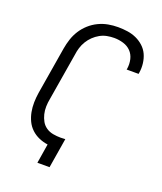

<svg xmlns="http://www.w3.org/2000/svg" viewBox="-138 -832 775 920"><g transform="rotate(20 250.0 -371.5)"><path d="M163 0 179 -99Q156 -102 134 -111.5Q112 -121 95 -137Q78 -153 68 -174Q58 -195 53.5 -218.5Q49 -242 49.5 -267Q50 -292 54 -317L94 -558Q98 -582 106 -606.5Q114 -631 128 -653Q142 -675 162 -693Q182 -711 206 -722.5Q230 -734 255 -738.5Q280 -743 305 -743Q329 -743 353 -739.5Q377 -736 398 -726.5Q419 -717 436 -701.5Q453 -686 462.5 -665.5Q472 -645 475 -620.5Q478 -596 474 -572L473 -566H412L413 -570Q417 -595 411.5 -618.5Q406 -642 390.5 -658Q375 -674 352 -681Q329 -688 305 -688Q287 -688 268.5 -684.5Q250 -681 233 -671.5Q216 -662 202 -648.5Q188 -635 178 -618.5Q168 -602 162.5 -584Q157 -566 155 -549L115 -308Q111 -288 110.5 -268Q110 -248 114.5 -229.5Q119 -211 128 -195Q137 -179 152.5 -168.5Q168 -158 187.5 -154.5Q207 -151 226 -151Q232 -151 238 -151.5Q244 -152 250 -152L225 0Z"/></g></svg>

Font: Iosevka Curly Light
Style: Italic
Weight: 300
Italic angle: -9°
Monospace: yes
Designer: Belleve Invis
Foundry: Belleve Invis
Version: Version 22.1.2; ttfautohint (v1.8.4)